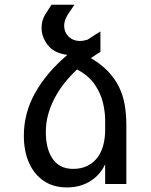

<svg xmlns="http://www.w3.org/2000/svg" viewBox="-20 -780 642 814"><path d="M263.7 14.6Q206.1 14.6 165.3 -13.2Q124.5 -41 102.8 -90.3Q81.1 -139.6 81.1 -204.6Q81.1 -300.3 128.7 -385.7Q176.3 -471.2 265.6 -547.4Q210 -554.2 183.1 -588.4Q156.2 -622.6 156.2 -661.6Q156.2 -694.8 173.3 -721.2L198.2 -759.8H295.4L267.6 -718.3Q252 -693.8 252 -670.9Q252 -644 270.5 -625.5Q289.6 -606.4 319.3 -606.4Q334 -606.4 351.1 -611.8Q364.3 -620.6 377.9 -629.4Q391.6 -638.2 405.8 -646.5V-560.1Q395.5 -553.7 385.5 -547.1Q375.5 -540.5 365.2 -533.7Q409.2 -507.8 438.5 -476.8Q467.8 -445.8 484.9 -410.6Q502 -375 508.8 -335Q515.6 -294.9 515.6 -250.5V0H425.8V-84Q405.8 -39.6 364.7 -13.2Q345.2 -0.5 319.8 7.1Q294.4 14.6 263.7 14.6ZM290 -64Q325.2 -64 351.6 -77.4Q377.9 -90.8 394.5 -113.8Q410.2 -135.3 418 -165Q425.8 -194.8 425.8 -229.5V-271.5Q425.8 -305.2 416.3 -345.2Q406.7 -385.3 381.1 -422.6Q355.5 -460 306.6 -485.4Q276.9 -457.5 253.7 -428.5Q230.5 -399.4 212.9 -366.2Q194.8 -332.5 184.6 -296.4Q174.3 -260.3 174.3 -218.8Q174.3 -187 180.9 -158.7Q187.5 -130.4 201.7 -108.9Q231 -64 290 -64Z"/></svg>

Font: Vazir Code Hack
Style: Code-Hack
Weight: 400
Foundry: DejaVu fonts team - Redesigned by Saber Rastikerdar
Version: Version 1.1.2